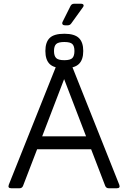

<svg xmlns="http://www.w3.org/2000/svg" viewBox="-20 -1004 683 1024"><path d="M40 0Q20 0 27 -19L281 -655Q285 -667 299 -667H345Q359 -667 363 -654L616 -19Q623 0 603 0H560Q546 0 541 -13L466 -208H178L103 -13Q98 0 84 0ZM205 -277H439L322 -582ZM323 -640Q268 -640 245 -662.5Q222 -685 222 -732Q222 -779 245 -801.5Q268 -824 323 -824Q377 -824 400.5 -801.5Q424 -779 424 -732Q424 -685 400.5 -662.5Q377 -640 323 -640ZM323 -683Q355 -683 366 -694.5Q377 -706 377 -732Q377 -758 366 -769Q355 -780 323 -780Q291 -780 279.5 -769Q268 -758 268 -732Q268 -706 279.5 -694.5Q291 -683 323 -683ZM326 -869Q317 -869 313.5 -874.5Q310 -880 314 -888L356 -972Q362 -984 375 -984H412Q422 -984 425 -978.5Q428 -973 422 -965L360 -879Q353 -869 341 -869Z"/></svg>

Font: Pitagon Sans
Style: Regular
Weight: 400
Designer: Travis Tran
Foundry: Pitagon
Version: Version 1.001; ttfautohint (v1.8.4.7-5d5b);gftools[0.9.26]